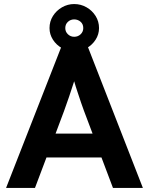

<svg xmlns="http://www.w3.org/2000/svg" viewBox="-20 -930 737 950"><path d="M10 0 284 -700H414L687 0H539L482 -151H210L153 0ZM297 -381 255 -269H438L395 -383Q389 -398 381 -422.5Q373 -447 363.5 -475Q354 -503 347 -528Q335 -491 322 -452Q309 -413 297 -381ZM347 -676Q315 -676 287 -691.5Q259 -707 242 -733.5Q225 -760 225 -791Q225 -824 242 -851Q259 -878 287 -894Q315 -910 347 -910Q380 -910 408 -894Q436 -878 453 -851Q470 -824 470 -791Q470 -760 453 -733.5Q436 -707 408 -691.5Q380 -676 347 -676ZM347 -748Q366 -748 379 -760.5Q392 -773 392 -791Q392 -811 378.5 -822.5Q365 -834 347 -834Q329 -834 316 -822Q303 -810 303 -791Q303 -773 316 -760.5Q329 -748 347 -748Z"/></svg>

Font: Lexend SemiBold
Style: Regular
Weight: 600
Designer: Bonnie Shaver-Troup, Thomas Jockin
Foundry: Lexend
Version: Version 1.005; ttfautohint (v1.8.3)